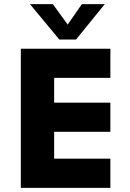

<svg xmlns="http://www.w3.org/2000/svg" viewBox="-20 -902 622 922"><path d="M80 -668H510V-528H240V-409H510V-269H240V-140H510V0H80ZM265 -712 124 -882H234L305 -784L373 -882H483L345 -712Z"/></svg>

Font: Madhuban Bold
Style: Regular
Weight: 700
Designer: jaikishan Patel
Foundry: MagicType
Version: Version 1.000